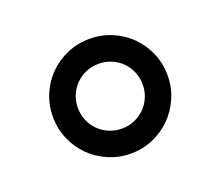

<svg xmlns="http://www.w3.org/2000/svg" viewBox="-68 -827 591 514"><g transform="rotate(-20 227.5 -569.5)"><path d="M227.3 -733Q261 -733 290.8 -720.3Q320.7 -707.7 342.9 -685.5Q365.1 -663.4 377.8 -633.5Q390.6 -603.7 390.6 -569.6Q390.6 -536.2 377.8 -506.4Q365.1 -476.6 343 -454.4Q321 -432.2 291.2 -419.2Q261.4 -406.2 227.3 -406.2Q193.9 -406.2 164.1 -419Q134.2 -431.8 112 -453.8Q89.8 -475.9 76.9 -505.7Q63.9 -535.5 63.9 -569.6Q63.9 -603.3 76.5 -633.2Q89.1 -663 111.3 -685.2Q133.5 -707.4 163.4 -720.2Q193.2 -733 227.3 -733ZM227.3 -477.3Q246.4 -477.3 263.3 -484.4Q280.2 -491.5 292.8 -504.1Q305.4 -516.7 312.5 -533.6Q319.6 -550.4 319.6 -569.6Q319.6 -588.8 312.5 -605.6Q305.4 -622.5 292.8 -635.1Q280.2 -647.7 263.3 -654.8Q246.4 -661.9 227.3 -661.9Q208.1 -661.9 191.2 -654.8Q174.4 -647.7 161.8 -635.1Q149.1 -622.5 142 -605.6Q134.9 -588.8 134.9 -569.6Q134.9 -550.4 142 -533.6Q149.1 -516.7 161.8 -504.1Q174.4 -491.5 191.2 -484.4Q208.1 -477.3 227.3 -477.3Z"/></g></svg>

Font: Inter P
Style: Regular
Weight: 400
Designer: Rasmus Andersson
Foundry: rsms
Version: Version 3.018;git-588b23468